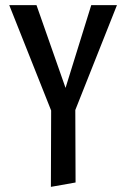

<svg xmlns="http://www.w3.org/2000/svg" viewBox="-20 -438 491 747"><path d="M435 -418 273 -10 274 272 178 289 179 -8 16 -418H122L235 -96L335 -418Z"/></svg>

Font: EauTestText Semibold
Style: Regular
Weight: 600
Designer: Christian Thalmann (Catharsis Fonts)
Version: Version 0.001;PS 000.001;hotconv 1.0.88;makeotf.lib2.5.64775